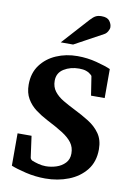

<svg xmlns="http://www.w3.org/2000/svg" viewBox="-101 -992 738 1070"><g transform="rotate(10 268.0 -456.5)"><path d="M499 -195.8Q499 -125.5 461.7 -78.4Q424.3 -31.2 363.5 -7.6Q302.7 16.1 231.9 16.1Q175.3 16.1 120.8 3.2Q66.4 -9.8 37.1 -22V-205.1H116.2L132.8 -84Q133.8 -78.1 138.9 -73.5Q144 -68.8 146 -68.8Q158.7 -63.5 180.4 -57.6Q202.1 -51.8 223.1 -51.8Q252.9 -51.8 282.5 -61.3Q312 -70.8 332 -91.8Q352.1 -112.8 352.1 -146Q352.1 -181.2 333.5 -206.5Q314.9 -231.9 278.3 -255.1Q241.7 -278.3 187 -306.2Q151.4 -324.7 120.4 -347.9Q89.4 -371.1 70.1 -404.1Q50.8 -437 50.8 -483.9Q50.8 -548.8 84.2 -594.2Q117.7 -639.6 172.6 -663.3Q227.5 -687 292 -687Q348.1 -687 400.4 -673.3Q452.6 -659.7 481 -647V-482.9H403.8L387.2 -589.8Q386.7 -592.8 382.1 -596.9Q377.4 -601.1 373 -604Q367.7 -609.4 352.1 -614.7Q336.4 -620.1 313 -620.1Q263.7 -620.1 226.8 -597.2Q189.9 -574.2 189.9 -529.8Q189.9 -494.6 209 -470Q228 -445.3 259 -427Q290 -408.7 325.2 -391.1Q370.6 -368.7 410.4 -343.8Q450.2 -318.8 474.6 -283.7Q499 -248.5 499 -195.8ZM443.8 -876.5Q443.8 -866.7 436.3 -853.5Q428.7 -840.3 418 -834.5L255.9 -746.1H186L322.8 -897.5Q339.8 -916 352.8 -922.6Q365.7 -929.2 385.7 -929.2Q418 -929.2 430.9 -911.9Q443.8 -894.5 443.8 -876.5Z"/></g></svg>

Font: Charis
Style: Bold
Weight: 700
Designer: Walt Agee, Miriam Martin, Annie Olsen, Victor Gaultney, Lorna Priest, Alan Ward, Bob Hallissy, Martin Hosken, Sharon Cor
Foundry: SIL Global
Version: Version 7.000